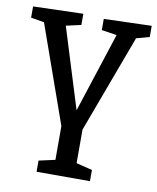

<svg xmlns="http://www.w3.org/2000/svg" viewBox="-90 -600 731 896"><g transform="rotate(10 275.5 -152.0)"><path d="M398 177V230H145V177L222 160V0L58 -463L-5 -474V-527L232 -534V-481L161 -465L279 -85L402 -463L330 -474V-527L556 -534V-481L494 -464L322 -1V158Z"/></g></svg>

Font: Bitter Medium
Style: Regular
Weight: 500
Designer: Sol Matas, and Bitter project Authors
Foundry: Sol Matas
Version: Version 2.001